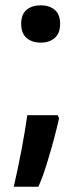

<svg xmlns="http://www.w3.org/2000/svg" viewBox="-20 -570 308 725"><path d="M203 -123Q195 -87 182.5 -40.5Q170 6 155.5 52.5Q141 99 125 135H32Q40 100 47.5 64.5Q55 29 61.5 -5.5Q68 -40 73.5 -73Q79 -106 83 -135H198ZM60 -480Q60 -516 80.5 -533Q101 -550 134 -550Q166 -550 186.5 -533Q207 -516 207 -480Q207 -444 186.5 -426.5Q166 -409 134 -409Q101 -409 80.5 -426.5Q60 -444 60 -480Z"/></svg>

Font: Noto Sans Hebrew Thin SemiBold
Style: Regular
Weight: 600
Version: Version 3.001